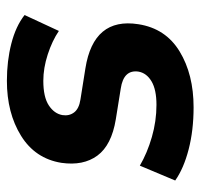

<svg xmlns="http://www.w3.org/2000/svg" viewBox="-32 -524 568 543"><g transform="rotate(-90 251.5 -253.0)"><path d="M219 11Q154 11 100 -3Q46 -17 12 -41L54 -141Q90 -120 135 -107Q180 -94 226 -94Q269 -94 292.5 -108Q316 -122 320 -145Q326 -187 272 -195L185 -209Q112 -221 82.5 -261Q53 -301 62 -363Q74 -437 138.5 -477Q203 -517 294 -517Q350 -517 399 -504.5Q448 -492 480 -467L435 -370Q407 -389 368.5 -401.5Q330 -414 294 -414Q248 -414 224.5 -398.5Q201 -383 197 -360Q194 -341 204.5 -327Q215 -313 241 -309L329 -295Q474 -272 454 -145Q442 -68 377 -28.5Q312 11 219 11Z"/></g></svg>

Font: Mulish ExtraBold
Style: Italic
Weight: 800
Italic angle: -9°
Designer: Vernon Adams
Foundry: Vernon Adams
Version: Version 3.603; ttfautohint (v1.8.3)